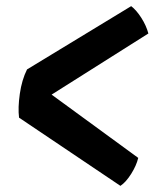

<svg xmlns="http://www.w3.org/2000/svg" viewBox="-20 -649 544 625"><path d="M463 -540 148 -341 430 -135Q424 -110 407 -83Q390 -56 372 -44L42 -266Q38 -298 44.5 -343.5Q51 -389 68 -423L407 -629Q424 -616 440 -591Q456 -566 463 -540Z"/></svg>

Font: Langar
Style: Regular
Weight: 400
Designer: Alessia Mazzarella
Foundry: Typeland
Version: Version 1.001; ttfautohint (v1.8.3)